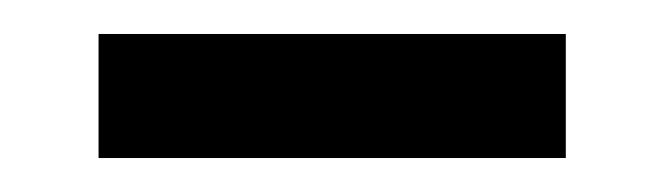

<svg xmlns="http://www.w3.org/2000/svg" viewBox="-20 -656 392 113"><path d="M38 -636H313V-563H38Z"/></svg>

Font: Hanken Grotesk
Style: Bold
Weight: 700
Designer: Alfredo Marco Pradil
Foundry: Hanken Design Co.
Version: Version 3.014